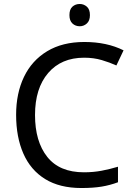

<svg xmlns="http://www.w3.org/2000/svg" viewBox="-20 -935 672 965"><path d="M403 -645Q288 -645 222 -568Q156 -491 156 -357Q156 -224 217.5 -146.5Q279 -69 402 -69Q449 -69 491 -77Q533 -85 573 -97V-19Q533 -4 490.5 3Q448 10 389 10Q280 10 207 -35Q134 -80 97.5 -163Q61 -246 61 -358Q61 -466 100.5 -548.5Q140 -631 217 -677.5Q294 -724 404 -724Q517 -724 601 -682L565 -606Q532 -621 491.5 -633Q451 -645 403 -645ZM381 -915Q401 -915 416.5 -901.5Q432 -888 432 -859Q432 -831 416.5 -817Q401 -803 381 -803Q359 -803 344 -817Q329 -831 329 -859Q329 -888 344 -901.5Q359 -915 381 -915Z"/></svg>

Font: Noto Serif Ottoman Siyaq
Style: Regular
Weight: 400
Designer: Sérgio Martins
Version: Version 1.005; ttfautohint (v1.8.4.7-5d5b)